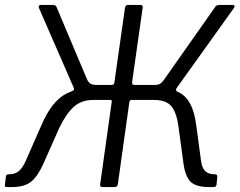

<svg xmlns="http://www.w3.org/2000/svg" viewBox="-23 -762 976 782"><path d="M5 0Q-5 0 -3 -10L1 -42Q1 -47 4 -49.5Q7 -52 12 -52Q38 -52 53.5 -65Q69 -78 81 -105L147 -255Q181 -333 225 -366.5Q269 -400 335 -401L345 -416H432Q442 -416 443 -427L486 -730Q488 -742 498 -742H549Q560 -742 558 -730L515 -427Q514 -416 525 -416H621L633 -401Q675 -401 704.5 -386.5Q734 -372 751.5 -339.5Q769 -307 776 -254L796 -105Q800 -77 813.5 -64.5Q827 -52 854 -52Q862 -52 862 -42L859 -10Q857 0 848 0H831Q774 0 752.5 -22.5Q731 -45 724 -98L704 -246Q697 -301 676 -328Q655 -355 603 -355H513Q506 -355 504 -347L457 -12Q456 0 442 0H396Q389 0 386.5 -3Q384 -6 385 -12L432 -347Q434 -355 426 -355H358Q308 -355 276.5 -326Q245 -297 218 -240L154 -96Q132 -46 105 -23Q78 0 23 0ZM366 -380 271 -391Q278 -394 278.5 -398Q279 -402 275 -410L135 -731Q134 -736 136 -739Q138 -742 143 -742H191Q204 -742 207 -734L331 -440Q336 -428 344.5 -422Q353 -416 370 -416ZM602 -380 607 -416Q623 -416 631.5 -422.5Q640 -429 649 -443L853 -733Q858 -742 871 -742H924Q931 -742 932 -738.5Q933 -735 931 -731L699 -407Q694 -401 694 -396Q694 -391 701 -388Z"/></svg>

Font: Libre Franklin Light
Style: Italic
Weight: 300
Italic angle: -8°
Designer: Pablo Impallari, Rodrigo Fuenzalida, Nhung Nguyen
Foundry: Impallari Type
Version: Version 3.000